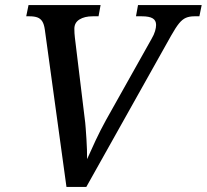

<svg xmlns="http://www.w3.org/2000/svg" viewBox="-20 -734 812 754"><path d="M156 -618Q153 -639 146 -650Q139 -661 127 -665.5Q115 -670 96 -670H83L92 -714H375L367 -670H344Q312 -670 292 -657.5Q272 -645 272 -621Q272 -613 272.5 -603.5Q273 -594 274 -587L312 -274Q315 -253 316.5 -231Q318 -209 319.5 -187.5Q321 -166 321.5 -146Q322 -126 322 -109Q337 -143 355.5 -182.5Q374 -222 396 -262L575 -581Q585 -598 589 -612Q593 -626 593 -636Q593 -654 579.5 -662Q566 -670 537 -670H514L522 -714H772L763 -670H743Q724 -670 710 -664Q696 -658 683 -642Q670 -626 652 -594L319 0H241Z"/></svg>

Font: ET Text
Style: Italic
Weight: 470
Italic angle: -12°
Designer: Monotype Design Team
Foundry: Monotype Imaging Inc.
Version: Version 2.009